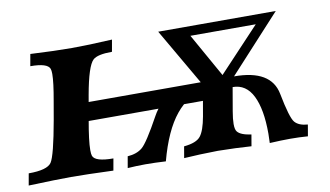

<svg xmlns="http://www.w3.org/2000/svg" viewBox="-58 -587 1205 702"><g transform="rotate(-10 544.5 -236.5)"><path d="M312 0Q208.5 -3.9 155.3 -3.9Q104 -3.9 -2.4 0L5.4 -43.9Q74.7 -43.9 90.6 -67.9Q106.4 -91.8 129.4 -220.7L141.1 -288.1Q153.3 -356 153.3 -386.7Q153.3 -399.9 150.9 -406.2Q142.6 -428.7 79.1 -428.7L86.9 -472.7Q179.7 -467.8 240.2 -467.8Q299.8 -467.8 390.1 -472.7L382.3 -428.7Q328.1 -428.7 311.5 -413.1Q289.6 -392.6 271 -288.6L255.4 -199.2Q241.7 -122.6 241.7 -88.4Q241.7 -73.7 244.1 -66.9Q252.4 -43.9 319.8 -43.9ZM1034.2 0Q1002 -2.4 968.8 -2.4Q936 -2.4 892.6 0L893.6 -35.2Q893.6 -125.5 868.9 -175.3Q844.2 -225.1 794.4 -225.1L779.3 -137.7Q774.4 -109.4 774.4 -91.3Q774.4 -70.8 780.8 -63Q792.5 -47.9 832 -42.5L824.7 0Q770 -3.9 700.7 -4.9Q630.4 -3.9 574.7 0L582 -42.5Q628.4 -46.9 644 -66.9Q659.7 -86.9 668.9 -137.7L684.1 -225.1Q629.9 -225.1 583 -167.5Q536.1 -109.9 506.8 0Q464.8 -2.4 431.6 -2.4Q398.9 -2.4 365.2 0L372.6 -42.5Q406.7 -44.9 427.2 -61.8Q447.8 -78.6 498.3 -170.7Q548.8 -262.7 682.6 -262.7L561.5 -471.7H998L806.2 -262.7Q943.4 -262.7 961.2 -170.7Q979 -78.6 993.7 -61.8Q1008.3 -44.9 1041.5 -42.5ZM765.6 -274.9 917.5 -436.5H674.8ZM711.9 -194.3H172.9L196.8 -262.7H736.8Z"/></g></svg>

Font: Kelvinch
Style: Bold Italic
Weight: 700
Italic angle: -10°
Designer: Paul James Miller
Foundry: High-Logic / Made with FontCreator
Version: Version 3.30 September 23, 2016